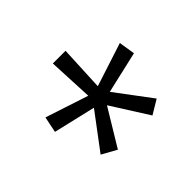

<svg xmlns="http://www.w3.org/2000/svg" viewBox="-96 -915 770 770"><g transform="rotate(-45 289.5 -530.0)"><path d="M250 -503 71 -545 85 -613 268 -553 259 -745H331L322 -553L507 -613L518 -544L340 -503L454 -351L394 -315L294 -473L199 -316L136 -351Z"/></g></svg>

Font: Noto Sans Oriya
Style: Regular
Weight: 400
Designer: Amélie Bonet and Sol Matas
Foundry: Google LLC
Version: Version 2.006